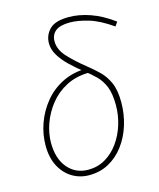

<svg xmlns="http://www.w3.org/2000/svg" viewBox="-112 -814 750 906"><g transform="rotate(-15 263.0 -361.0)"><path d="M212 12Q167 12 130 -10Q93 -32 70.5 -74Q48 -116 48 -176Q48 -231 67 -284Q86 -337 122 -381Q158 -425 210 -451Q262 -477 328 -478L333 -456Q271 -455 223 -430Q175 -405 142.5 -364Q110 -323 93 -275.5Q76 -228 76 -182Q76 -104 114.5 -59Q153 -14 214 -14Q260 -14 297.5 -36Q335 -58 362 -95.5Q389 -133 403.5 -179.5Q418 -226 418 -275Q418 -332 404 -366Q390 -400 366 -423.5Q342 -447 312 -470Q280 -495 251.5 -522.5Q223 -550 205.5 -579Q188 -608 188 -638Q188 -677 215.5 -705.5Q243 -734 310 -734Q360 -734 414.5 -715Q469 -696 526 -654L512 -634Q449 -678 398 -693Q347 -708 308 -708Q260 -708 238 -690Q216 -672 216 -640Q216 -600 249.5 -563.5Q283 -527 332 -488Q361 -465 387 -440Q413 -415 429.5 -378Q446 -341 446 -282Q446 -224 429.5 -171Q413 -118 382 -76.5Q351 -35 308 -11.5Q265 12 212 12Z"/></g></svg>

Font: Source Sans 3 VF
Style: Italic
Weight: 200
Italic angle: -11°
Designer: Paul D. Hunt
Foundry: Adobe Systems Incorporated
Version: Version 3.042;hotconv 1.0.118;makeotfexe 2.5.65603